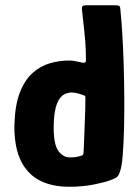

<svg xmlns="http://www.w3.org/2000/svg" viewBox="-20 -707 527 733"><path d="M35 -229Q37 -305 55.5 -353Q74 -401 104 -428Q134 -455 170.5 -465.5Q207 -476 244 -476Q255 -476 270 -473Q285 -470 294 -468Q299 -467 303.5 -468Q308 -469 308 -477Q308 -495 307.5 -513.5Q307 -532 305.5 -550Q304 -568 302 -586.5Q300 -605 298 -623.5Q296 -642 294 -660Q291 -680 295 -683.5Q299 -687 310 -687H420Q428 -687 433 -685.5Q438 -684 439 -676Q443 -639 446.5 -584.5Q450 -530 452 -466Q454 -402 454.5 -337.5Q455 -273 453.5 -215Q452 -157 448.5 -114Q445 -71 438 -52Q434 -39 428 -32.5Q422 -26 398 -18Q380 -11 338 -2.5Q296 6 244 6Q205 6 172.5 -2.5Q140 -11 115 -28Q75 -55 54.5 -105Q34 -155 35 -229ZM185 -228Q184 -158 202 -132Q220 -106 248 -106Q257 -106 265.5 -107Q274 -108 281.5 -110Q289 -112 295 -114Q297 -116 298 -118.5Q299 -121 299 -126Q300 -147 301 -167.5Q302 -188 302.5 -208.5Q303 -229 304 -249.5Q305 -270 305.5 -290.5Q306 -311 306 -332Q306 -338 305 -340Q304 -342 300 -343Q290 -347 276.5 -350.5Q263 -354 253 -354Q243 -354 231 -349.5Q219 -345 209 -332.5Q199 -320 192.5 -295Q186 -270 185 -228Z"/></svg>

Font: Glory ExtraBold
Style: Regular
Weight: 800
Designer: Robert Leuschke
Foundry: Robert Leuschke
Version: Version 1.011